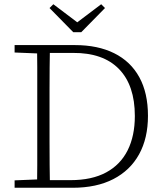

<svg xmlns="http://www.w3.org/2000/svg" viewBox="-20 -887 779 907"><path d="M49 0V-35L171 -40H181V0ZM155 0Q156 -53 156 -106.5Q156 -160 156 -216Q156 -272 156 -332V-357Q156 -411 156 -464Q156 -517 156 -569.5Q156 -622 155 -674H216Q215 -622 214.5 -569.5Q214 -517 214 -464Q214 -411 214 -357V-332Q214 -273 214 -217Q214 -161 214.5 -107Q215 -53 216 0ZM190 0V-36H313Q414 -36 481.5 -72.5Q549 -109 583 -177Q617 -245 617 -339Q617 -484 542 -561Q467 -638 325 -637H190V-674H334Q442 -674 519.5 -635.5Q597 -597 638 -522.5Q679 -448 679 -340Q679 -234 637 -158Q595 -82 515.5 -41Q436 0 323 0ZM49 -639V-674H181V-634H171ZM232 -867 367 -765H323L458 -867L476 -849L364 -735H326L214 -849Z"/></svg>

Font: Source Serif 4 Light
Style: Regular
Weight: 300
Designer: Frank Grießhammer
Foundry: Adobe Systems Incorporated
Version: Version 4.004;hotconv 1.0.116;makeotfexe 2.5.65601